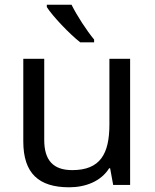

<svg xmlns="http://www.w3.org/2000/svg" viewBox="-20 -786 658 816"><path d="M284 -766H179V-756C202 -719 275 -642 321 -606H380V-618C349 -655 306 -721 284 -766ZM533 -536H445V-257C445 -132 406 -63 287 -63C206 -63 168 -105 168 -191V-536H79V-185C79 -49 145 10 274 10C343 10 409 -15 444 -71H448L461 0H533Z"/></svg>

Font: Noto Sans Buginese
Style: Regular
Weight: 400
Designer: Monotype Design Team
Foundry: Monotype Imaging Inc.
Version: Version 2.002